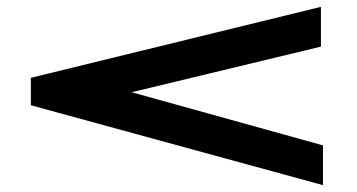

<svg xmlns="http://www.w3.org/2000/svg" viewBox="-20 -587 1040 560"><path d="M922 -47 70 -280V-360L916 -567V-451L364 -318L922 -163Z"/></svg>

Font: Inconsolata UltraExpanded ExtraBold
Style: Regular
Weight: 800
Width: 9
Monospace: yes
Designer: Raph Levien, Cyreal, Brenton Simpson
Foundry: Raph Levien, Cyreal, Google
Version: Version 3.001; ttfautohint (v1.8.2.53-6de2)